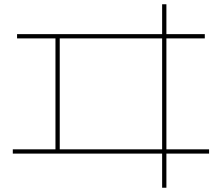

<svg xmlns="http://www.w3.org/2000/svg" viewBox="-20 -810 1040 900"><path d="M740 70V-90H40V-110H240V-630H60V-650H740V-790H760V-650H940V-630H760V-110H960V-90H760V70ZM260 -110H740V-630H260Z"/></svg>

Font: M PLUS 1 Code Thin
Style: Regular
Weight: 250
Designer: Coji Morishita
Foundry: UNDERFOREST DESIGN
Version: Version 1.002